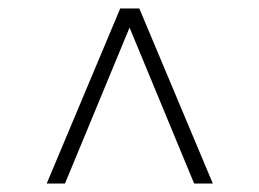

<svg xmlns="http://www.w3.org/2000/svg" viewBox="-20 -576 610 452"><path d="M90 -144H133L285 -511L437 -144H481L308 -556H263Z"/></svg>

Font: Montserrat Light
Style: Regular
Weight: 300
Designer: Julieta Ulanovsky
Foundry: Julieta Ulanovsky
Version: Version 7.200